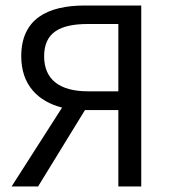

<svg xmlns="http://www.w3.org/2000/svg" viewBox="-20 -676 622 696"><path d="M409 0H492V-656H287C153 -656 57 -608 57 -472C57 -367 119 -308 205 -286L22 0H118L288 -277H409ZM299 -345C197 -345 140 -387 140 -472C140 -558 197 -589 299 -589H409V-345Z"/></svg>

Font: Giro Sans Regular
Style: Regular
Weight: 400
Designer: Paul D. Hunt
Foundry: Adobe Systems Incorporated
Version: Version 1.000;PS 1.0;hotconv 1.0.88;makeotf.lib2.5.647800